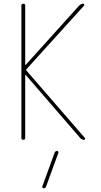

<svg xmlns="http://www.w3.org/2000/svg" viewBox="-20 -750 540 1030"><path d="M94.7 -9.8V-719.7Q94.7 -729.5 105 -730Q115.2 -730.5 115.2 -719.7V-402.3Q115.2 -401.4 116.2 -401.4L118.2 -402.3L404.3 -719.7Q414.1 -729.5 426.8 -730.5Q430.7 -730.5 431.6 -726.6Q432.6 -722.7 430.7 -719.7L122.1 -378.9Q118.2 -375 122.1 -371.1L435.5 -9.8Q437.5 -6.8 436.5 -3.4Q435.5 0 431.6 0Q418 0 410.2 -9.8L118.2 -347.7H116.2Q115.2 -347.7 115.2 -346.7V-9.8Q115.2 0 105 0Q94.7 0 94.7 -9.8ZM272.5 70.3Q275.4 60.5 286.1 59.6Q290 59.6 292 63Q293.9 66.4 293 70.3L227.5 250Q224.6 259.8 213.9 259.8Q210 259.8 208 256.8Q206.1 253.9 207 250Z"/></svg>

Font: Rounded-L Mgen+ 2m thin
Style: Regular
Weight: 100
Designer: [Source Han Sans]
Ryoko NISHIZUKA  (kana & ideographs); Paul D. Hunt (Latin, Greek & Cyrillic); Wenlong ZHANG  (bopomofo
Version: Version 1.059.20150602